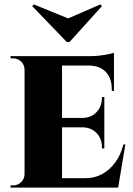

<svg xmlns="http://www.w3.org/2000/svg" viewBox="-20 -856 609 876"><path d="M263 -600V0H92V-600ZM485 -43 517 0H261V-43ZM456 -318V-275H261V-318ZM500 -600V-557H261V-600ZM552 -197 519 0H340L370 -43Q411 -43 445.5 -61.5Q480 -80 505.5 -114.5Q531 -149 543 -197ZM456 -277V-179H445V-184Q445 -223 421 -248.5Q397 -274 358 -275V-277ZM456 -413V-316H358V-318Q397 -319 421 -345Q445 -371 445 -409V-413ZM500 -559V-441H490V-448Q490 -499 463 -527.5Q436 -556 386 -557V-559ZM500 -615V-591L398 -600Q426 -600 457.5 -605.5Q489 -611 500 -615ZM95 -62 97 0H28V-10Q28 -10 33 -10Q38 -10 39 -10Q61 -10 76.5 -25Q92 -40 92 -62ZM95 -537H92Q92 -560 76.5 -575Q61 -590 39 -590Q38 -590 33 -590Q28 -590 28 -590V-600H97ZM445 -828 438 -836 291 -772 134 -836 127 -828 285 -664H297Z"/></svg>

Font: Cinzel ExtraBold
Style: Regular
Weight: 800
Designer: Natanael Gama
Version: Version 2.000